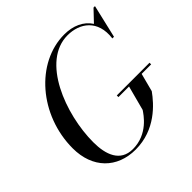

<svg xmlns="http://www.w3.org/2000/svg" viewBox="-193 -935 1120 1120"><g transform="rotate(-45 367.0 -375.0)"><path d="M455 -291.5V-278H542.5L502 -125C487 -103 424.5 -3.5 300.5 -3.5C196.5 -3.5 165 -93 165 -195C165 -427 286 -743 500 -743C600 -743 689.5 -682.5 672 -545H685.5L733.5 -750H721.5L656 -681C622.5 -733.5 561.5 -760 490 -760C257 -760 55 -528 55 -255C55 -92 157 10 310 10C473 10 572 -102 617 -165L646.5 -278H725V-291.5Z"/></g></svg>

Font: Bodoni* 16pt
Style: Italic
Weight: 400
Italic angle: -13°
Version: Version 2.3